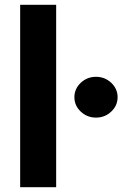

<svg xmlns="http://www.w3.org/2000/svg" viewBox="-20 -780 574 800"><path d="M214 -760V0H64V-760ZM470 -375Q470 -340 443.5 -315Q417 -290 380 -290Q343 -290 316.5 -315Q290 -340 290 -375Q290 -410 316.5 -435Q343 -460 380 -460Q417 -460 443.5 -435Q470 -410 470 -375Z"/></svg>

Font: Goli Bold
Style: Regular
Weight: 700
Designer: jaikishan Patel
Foundry: MagicType
Version: Version 1.000